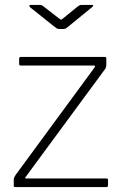

<svg xmlns="http://www.w3.org/2000/svg" viewBox="-20 -762 498 782"><path d="M42 0Q38 0 37 -1.5Q36 -3 36 -7V-30Q36 -35 38 -39.5Q40 -44 44 -50L365 -487Q371 -495 362 -495H65Q61 -495 59.5 -496.5Q58 -498 58 -502V-523Q58 -530 64 -530H408Q413 -530 413 -524V-499Q413 -493 411.5 -488Q410 -483 406 -478L85 -42Q79 -35 87 -35H414Q420 -35 420 -29V-8Q420 -4 418.5 -2Q417 0 412 0H42ZM297 -736Q301 -739 304.5 -740.5Q308 -742 312 -742H353Q366 -742 354 -732L256 -652Q253 -650 249.5 -647Q246 -644 240 -644H222Q215 -644 211 -646.5Q207 -649 202 -653L103 -732Q99 -736 99.5 -739Q100 -742 105 -742H142Q147 -742 149.5 -741Q152 -740 157 -736L219 -688Q227 -682 229 -682Q231 -682 238 -688Z"/></svg>

Font: Libre Franklin Thin Thin
Style: Regular
Weight: 250
Version: Version 3.000